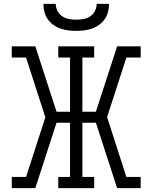

<svg xmlns="http://www.w3.org/2000/svg" viewBox="-20 -975 790 995"><path d="M41 0V-58H115L215 -367L115 -677H41V-735H163L273 -396H343V-677H282V-735H468V-677H407V-396H477L587 -735H709V-677H635L535 -368L635 -58H709V0H587L477 -339H407V-58H468V0H282V-58H343V-339H273L163 0ZM375 -815Q354 -815 333.5 -817.5Q313 -820 293 -827Q273 -834 256 -846.5Q239 -859 227 -876Q215 -893 210 -913.5Q205 -934 205 -955H269Q269 -936 278 -918.5Q287 -901 302.5 -890.5Q318 -880 337 -876.5Q356 -873 375 -873Q394 -873 413 -876.5Q432 -880 447.5 -890.5Q463 -901 472 -918.5Q481 -936 481 -955H545Q545 -934 540 -913.5Q535 -893 523 -876Q511 -859 494 -846.5Q477 -834 457 -827Q437 -820 416.5 -817.5Q396 -815 375 -815Z"/></svg>

Font: Iosevka Etoile Light
Style: Regular
Weight: 300
Designer: Belleve Invis
Foundry: Belleve Invis
Version: Version 25.0.1; ttfautohint (v1.8.4)